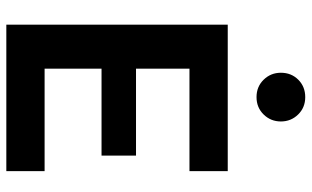

<svg xmlns="http://www.w3.org/2000/svg" viewBox="-209 -776 985 607"><g transform="rotate(90 283.5 -472.5)"><path d="M197 -579V-410H472V-301H197V-121H521V0H58V-700H521V-579ZM210 -868Q210 -901 232 -923Q254 -945 287 -945Q320 -945 342 -922.5Q364 -900 364 -868Q364 -836 342 -813.5Q320 -791 287 -791Q254 -791 232 -813.5Q210 -836 210 -868Z"/></g></svg>

Font: Be Vietnam
Style: Bold
Weight: 700
Designer: Gabriel Lam
Foundry: TypeRant
Version: Version 4.000